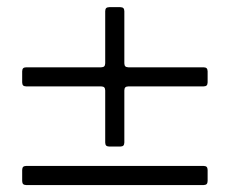

<svg xmlns="http://www.w3.org/2000/svg" viewBox="-20 -609 649 542"><path d="M54 -365.1H265.6C273.8 -364.7 276.6 -361.9 277 -353.7V-206.7C277.3 -198.5 280.2 -195.7 288.4 -195.3H319.6C327.8 -195.7 330.6 -198.5 331 -206.7V-353.7C331.3 -361.9 334.2 -364.7 342.3 -365.1H554.7C562.9 -365.4 565.7 -368.3 566.1 -376.4V-407.7C565.7 -415.8 562.9 -418.7 554.7 -419H342.3C334.2 -419.4 331.3 -422.2 331 -430.4V-577.4C330.6 -585.6 327.8 -588.4 319.6 -588.8H288.4C280.2 -588.4 277.3 -585.6 277 -577.4V-430.4C276.6 -422.2 273.8 -419.4 265.6 -419H54C45.8 -418.7 43 -415.8 42.6 -407.7V-376.4C43 -368.3 45.8 -365.4 54 -365.1ZM42.6 -98C43 -89.8 45.8 -87 54 -86.6H554.7C562.9 -87 565.7 -89.8 566.1 -98V-129.3C565.7 -137.4 562.9 -140.3 554.7 -140.6H54C45.8 -140.3 43 -137.4 42.6 -129.3Z"/></svg>

Font: Margiela Serif Semibold
Style: Regular
Weight: 600
Designer: Andreas Faust, Stefan Endress
Version: Version 1.002;FEAKit 1.0